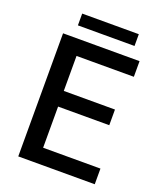

<svg xmlns="http://www.w3.org/2000/svg" viewBox="-151 -930 861 1026"><g transform="rotate(20 279.0 -417.0)"><path d="M77 -700H512V-611H186V-412H477V-323H186V-89H512V0H77ZM137 -834H459V-767H137Z"/></g></svg>

Font: Sarabun Medium
Style: Regular
Weight: 500
Designer: Suppakit Chalermlarp | Katatrad Co.,Ltd.
Foundry: Cadson Demak Co.,Ltd.
Version: Version 1.000; ttfautohint (v1.6)